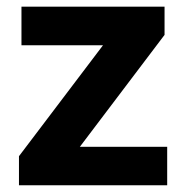

<svg xmlns="http://www.w3.org/2000/svg" viewBox="-20 -548 549 568"><path d="M216.3 -113.8H474.6V0H36.1V-85.9L284.7 -414.1H43.5V-528.3H466.8V-444.8Z"/></svg>

Font: Roboto-o
Style: o-Bold
Weight: 700
Designer: Google
Version: Version 2.134; 2016; ttfautohint (v1.6)